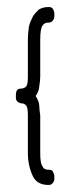

<svg xmlns="http://www.w3.org/2000/svg" viewBox="-20 -455 205 544"><path d="M129 64Q125 69 119 69H117Q85 69 73 44Q59 14 59 -21V-128Q59 -151 54 -156Q48 -163 40 -162Q32 -164 30 -167Q25 -170 25 -179V-186Q25 -194 28 -199Q31 -204 40 -204Q48 -204 54 -210Q59 -215 59 -238V-344Q59 -357 62 -380Q64 -388 66.5 -394Q69 -400 73 -408Q75 -412 79.5 -417Q84 -422 90 -428Q95 -431 101.5 -433Q108 -435 117 -435H119Q124 -435 126 -433.5Q128 -432 130 -430Q132 -426 133 -423Q134 -420 134 -416V-410Q134 -401 129 -396Q124 -391 119 -391H117Q106 -391 101 -383Q94 -375 94 -343V-238Q94 -227 91 -208Q90 -196 81 -183Q90 -169 91 -158Q92 -150 92 -145Q92 -140 93 -136Q93 -132 94 -129V-21Q94 -7 95.5 2.5Q97 12 101 17Q103 22 107.5 24Q112 26 117 26H119Q127 26 130 31Q134 39 134 45V52Q134 59 129 64Z"/></svg>

Font: Chathura
Style: Bold
Weight: 700
Designer: Appaji Ambarisha Darbha
Foundry: Aditya Fonts
Version: Version 1.001 2016